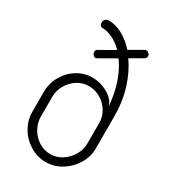

<svg xmlns="http://www.w3.org/2000/svg" viewBox="-189 -860 852 961"><g transform="rotate(30 237.5 -380.0)"><path d="M415 -362V-179Q415 -131 389.5 -88.5Q364 -46 321.5 -20Q279 6 231 6Q183 6 140.5 -19.5Q98 -45 73 -88Q48 -131 48 -179V-295Q48 -343 72 -385.5Q96 -428 136.5 -453Q177 -478 225 -478Q270 -478 311.5 -455Q353 -432 366 -394Q353 -537 288 -626L197 -574Q193 -570 187 -570Q179 -570 172.5 -577.5Q166 -585 166 -594Q166 -606 176 -610L261 -659Q233 -688 201 -703Q169 -718 139 -718Q132 -719 128.5 -725Q125 -731 125 -739Q125 -750 132 -758Q139 -766 155 -766Q191 -766 230.5 -745Q270 -724 305 -685L381 -729Q387 -731 389 -731Q397 -731 404 -724Q411 -717 411 -709Q411 -698 401 -692L330 -651Q369 -596 392 -522.5Q415 -449 415 -362ZM231 -40Q267 -40 298 -60Q329 -80 347.5 -112Q366 -144 366 -179V-299Q366 -333 347.5 -364Q329 -395 297.5 -413.5Q266 -432 230 -432Q194 -432 163.5 -412.5Q133 -393 115 -361Q97 -329 97 -295V-179Q97 -144 115 -111.5Q133 -79 164 -59.5Q195 -40 231 -40Z"/></g></svg>

Font: Dosis
Style: Regular
Weight: 400
Designer: Edgar Tolentino, Pablo Impallari, Igino Marini
Foundry: Edgar Tolentino, Pablo Impallari, Igino Marini
Version: Version 1.007;Glyphs 3.1.1 (3134)